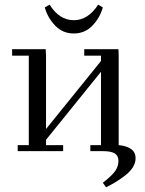

<svg xmlns="http://www.w3.org/2000/svg" viewBox="-20 -651 624 827"><path d="M32.2 -411.1V-439H176.8L178.2 -411.1V-95.2L415 -388.2V-411.1H342.8V-439H490.2L491.2 -411.1V-25.9Q522.9 -23.4 543.5 -9.8Q564 3.9 564 30.8Q564 50.8 552 69.8Q540 88.9 518.6 105.2Q497.1 121.6 479 132.6Q460.9 143.6 437 155.8L422.9 136.2Q461.9 106 476.1 85.7Q490.2 65.4 490.2 42Q490.2 20 474.6 10Q459 0 422.9 0H369.1V-25.9H415V-341.8L178.2 -48.8V-25.9H252V0H56.2V-25.9H104V-411.1ZM172.9 -619.1 193.8 -630.9Q235.4 -564 297.9 -564Q359.4 -564 402.8 -630.9L422.9 -619.1Q410.6 -574.7 378.2 -540.8Q345.7 -506.8 297.9 -506.8Q250 -506.8 217.5 -540.8Q185.1 -574.7 172.9 -619.1Z"/></svg>

Font: Dehuti
Style: Book
Weight: 400
Version: Version 1.2